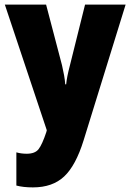

<svg xmlns="http://www.w3.org/2000/svg" viewBox="-20 -573 567 833"><path d="M1 -553H180L249 -290Q254 -269 258 -246.5Q262 -224 263 -207H267Q270 -239 283 -288L349 -553H525L343 35Q309 145 258.5 192.5Q208 240 123 240Q102 240 84 238Q66 236 51 232V88Q72 94 96 94Q132 94 147.5 74Q163 54 181 0L183 -8Z"/></svg>

Font: Noto Sans Kannada Condensed Black
Style: Regular
Weight: 900
Width: 3
Designer: Jelle Bosma - Monotype Design Team
Foundry: Monotype Imaging Inc.
Version: Version 2.005; ttfautohint (v1.8.4.7-5d5b)